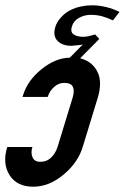

<svg xmlns="http://www.w3.org/2000/svg" viewBox="-22 -502 472 725"><path d="M349 -224C336.8 -254 314.1 -273.3 280.7 -282L353 -355L337.2 -372C326.2 -368.7 317.3 -366.3 310.6 -365C303.9 -363.7 297.8 -363 292.5 -363C277.2 -363 265.1 -366 256.2 -372C247.4 -378 245.1 -388 249.4 -402C253.9 -416.7 263.1 -427.7 277 -435C290.9 -442.3 305.2 -446 319.9 -446C335.9 -446 350.5 -444.2 363.7 -440.5C376.9 -436.8 390.5 -431.7 404.4 -425L429.2 -457C413 -465 396.1 -471.2 378.4 -475.5C360.7 -479.8 342.9 -482 324.9 -482C311.5 -482 297.7 -480.5 283.5 -477.5C269.2 -474.5 255.8 -469.8 243.2 -463.5C230.6 -457.2 219 -448.2 208.5 -436.5C197.9 -424.8 190.8 -413 187.1 -401C180.2 -378.3 182.8 -360.7 194.9 -348C207 -335.3 224.8 -329 248.1 -329C258.3 -329.7 268.6 -330.7 279 -332L290.6 -334L241.3 -284C206.7 -284 171.5 -269.8 135.8 -241.5C100.2 -213.2 76.5 -180 64.9 -142L63.1 -136H158.1C162.6 -150.7 170.6 -163.2 182.1 -173.5C193.5 -183.8 206.3 -189 220.3 -189C237.6 -189 248.6 -184 253.2 -174C257.8 -164 257.5 -150.3 252.2 -133L195.3 53C190.8 67.7 183 80.7 171.9 92C160.8 103.3 146.9 109 130.2 109C115.5 109 105.8 103.3 100.9 92C96 80.7 95.8 67.7 100.3 53H5.3C-7.3 94.3 -4.5 129.7 13.9 159C32.3 188.3 62.1 203 103.4 203C143.4 203 181.6 187.8 217.9 157.5C254.1 127.2 278.3 92.3 290.3 53L347.2 -133C352.3 -149.7 355.1 -166 355.7 -182C356.2 -198 354 -212 349 -224Z"/></svg>

Font: Din Kursivschrift
Style: Condensed Italic Polish
Weight: 400
Version: Version 1.07